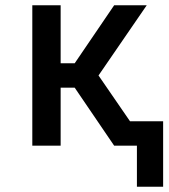

<svg xmlns="http://www.w3.org/2000/svg" viewBox="-20 -550 640 725"><path d="M497 155V0H411L262 -219H209V0H102V-530H209V-311H262L411 -530H534L352 -265L471 -92H596V155Z"/></svg>

Font: Iosevka Curly SmBdEx
Style: Regular
Weight: 600
Width: 7
Monospace: yes
Designer: Belleve Invis
Foundry: Belleve Invis
Version: Version 11.1.0; ttfautohint (v1.8.3)